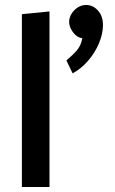

<svg xmlns="http://www.w3.org/2000/svg" viewBox="-20 -752 464 772"><path d="M326 -732Q308 -732 292.5 -722Q277 -712 267.5 -696.5Q258 -681 258 -664Q258 -649 266.5 -633.5Q275 -618 287 -608.5Q299 -599 311 -599Q306 -569 289 -549.5Q272 -530 247 -509L272 -457Q307 -476 334.5 -508Q362 -540 378 -578Q394 -616 394 -652Q394 -687 374 -709.5Q354 -732 326 -732ZM179 0V-706L68 -695V0Z"/></svg>

Font: Catamaran SemiBold
Style: Regular
Weight: 600
Designer: Pria Ravichandran
Version: Version 2.000